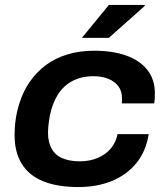

<svg xmlns="http://www.w3.org/2000/svg" viewBox="-20 -744 676 776"><path d="M297 12Q213 12 155.5 -11Q98 -34 68.5 -81Q39 -128 39 -198Q39 -233 44 -265.5Q49 -298 59 -328Q74 -376 101 -414.5Q128 -453 165.5 -481Q203 -509 252.5 -524Q302 -539 361 -539Q435 -539 490 -519.5Q545 -500 575.5 -461.5Q606 -423 606 -367Q606 -357 605.5 -346.5Q605 -336 603 -326H472Q473 -331 473 -336.5Q473 -342 473 -347Q473 -375 459 -394.5Q445 -414 419 -425Q393 -436 358 -436Q309 -436 272.5 -416.5Q236 -397 213.5 -361Q191 -325 181 -275Q179 -262 177.5 -251Q176 -240 175 -230Q174 -220 174 -208Q174 -170 188.5 -143.5Q203 -117 232 -104.5Q261 -92 303 -92Q342 -92 374.5 -105.5Q407 -119 428 -144Q449 -169 455 -202H581Q570 -132 531 -84.5Q492 -37 432 -12.5Q372 12 297 12ZM311 -591 420 -724H565V-720L420 -591Z"/></svg>

Font: Archivo SemiExpanded SemiBold
Style: Italic
Weight: 600
Width: 6
Italic angle: -10°
Designer: Hector Gatti
Foundry: Omnibus-Type
Version: Version 2.001